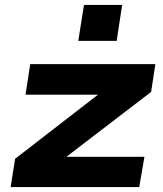

<svg xmlns="http://www.w3.org/2000/svg" viewBox="-20 -755 658 775"><path d="M23 0 41 -114 430 -415 418 -373H83L102 -496H607L590 -384L197 -83L209 -122H563L542 0ZM296 -590 319 -735H473L451 -590Z"/></svg>

Font: Nunito Sans 10pt Expanded ExtraBold
Style: Italic
Weight: 800
Width: 7
Italic angle: -9°
Designer: Vernon Adams
Foundry: Vernon Adams
Version: Version 3.101;gftools[0.9.27]